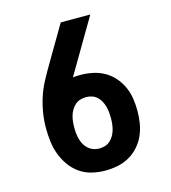

<svg xmlns="http://www.w3.org/2000/svg" viewBox="-110 -824 821 922"><g transform="rotate(-15 300.0 -363.5)"><path d="M300 8Q267 8 234 0Q201 -8 174 -27Q147 -46 127.5 -73.5Q108 -101 96.5 -132Q85 -163 81 -196.5Q77 -230 77 -263Q77 -300 83 -337.5Q89 -375 100.5 -411Q112 -447 129.5 -480.5Q147 -514 166 -546L277 -735H424L280 -490Q276 -484 272.5 -477.5Q269 -471 265 -465Q274 -466 284 -466.5Q294 -467 303 -467Q334 -467 364.5 -460.5Q395 -454 421.5 -439Q448 -424 468.5 -400.5Q489 -377 501.5 -349Q514 -321 518.5 -290.5Q523 -260 523 -230Q523 -199 518 -168Q513 -137 500.5 -109Q488 -81 467 -57.5Q446 -34 419 -19Q392 -4 361.5 2Q331 8 300 8ZM300 -102Q315 -102 329 -106.5Q343 -111 354 -121Q365 -131 372.5 -144Q380 -157 384 -171.5Q388 -186 389.5 -200.5Q391 -215 391 -230Q391 -244 389.5 -259Q388 -274 384 -288Q380 -302 373 -315Q366 -328 355 -338Q344 -348 330 -352.5Q316 -357 301 -357Q286 -357 271.5 -352.5Q257 -348 246 -338Q235 -328 227.5 -315Q220 -302 216 -288Q212 -274 210.5 -259Q209 -244 209 -230Q209 -215 210.5 -200.5Q212 -186 216 -171.5Q220 -157 227.5 -144Q235 -131 246 -121.5Q257 -112 271 -107Q285 -102 300 -102Z"/></g></svg>

Font: Iosevka Etoile Extrabold
Style: Regular
Weight: 800
Designer: Belleve Invis
Foundry: Belleve Invis
Version: Version 22.1.2; ttfautohint (v1.8.4)